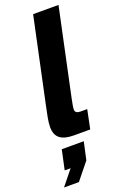

<svg xmlns="http://www.w3.org/2000/svg" viewBox="-189 -762 683 1066"><g transform="rotate(-20 153.0 -228.5)"><path d="M143 0Q88 0 61 -21Q34 -42 34 -88Q34 -113 40.5 -146Q47 -179 54 -212L160 -710H310L202 -202Q198 -182 194.5 -164Q191 -146 191 -135Q191 -112 222 -112H262L239 0ZM-8 253 63 165H28L53 49H183L160 154L80 253Z"/></g></svg>

Font: Geist
Style: Bold Italic
Weight: 700
Italic angle: -12°
Designer: Basement.studio, Andrés Briganti, Mateo Zaragoza
Foundry: Basement.studio, Vercel, Andrés Briganti, Guido Ferreyra, Mateo Zaragoza
Version: Version 1.500; ttfautohint (v1.8.4.7-5d5b)